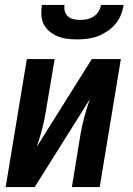

<svg xmlns="http://www.w3.org/2000/svg" viewBox="-20 -760 540 780"><path d="M3 0 89 -520H202L167 -312Q161 -274 151.5 -237Q142 -200 129 -163L353 -520H471L385 0H272L306 -208Q312 -246 322 -283Q332 -320 345 -357L121 0ZM293 -600Q272 -600 252 -602.5Q232 -605 214 -612.5Q196 -620 181 -632.5Q166 -645 157.5 -662Q149 -679 148 -699Q147 -719 150 -740H242Q240 -726 243.5 -713.5Q247 -701 256.5 -693Q266 -685 279 -682Q292 -679 306 -679Q320 -679 334 -682Q348 -685 360.5 -693Q373 -701 380.5 -713.5Q388 -726 390 -740H482Q479 -719 471 -699Q463 -679 448.5 -662Q434 -645 415 -632.5Q396 -620 376 -612.5Q356 -605 335 -602.5Q314 -600 293 -600Z"/></svg>

Font: Iosevka Term Curly Oblique
Style: Bold
Weight: 700
Italic angle: -9°
Designer: Belleve Invis
Foundry: Belleve Invis
Version: Version 32.3.0